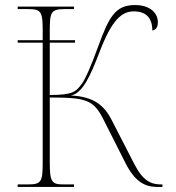

<svg xmlns="http://www.w3.org/2000/svg" viewBox="-20 -740 698 760"><path d="M50 0H273V-10H231C184 -10 177 -21 177 -98V-354C321 -354 350 -345 389 -268L478 -92C525 0 575 0 613 0H623V-10H617C578 -10 546 -24 512 -90L422 -265C394 -320 354 -358 260 -362C306 -370 336 -435 374 -534C422 -660 461 -695 510 -695C556 -695 583 -671 583 -619C601 -622 605 -639 605 -653C605 -680 583 -720 514 -720C436 -720 411 -672 369 -557C338 -472 318 -428 305 -410C281 -377 269 -364 177 -364V-571H277V-581H177V-615C177 -693 181 -704 238 -704H273V-714H50V-704H92C144 -704 149 -693 149 -615V-581H50V-571H149V-98C149 -21 144 -10 91 -10H50Z"/></svg>

Font: Noto Serif Display Thin
Style: Regular
Weight: 100
Designer: Monotype Design Team
Foundry: Monotype Imaging Inc.
Version: Version 2.009